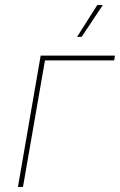

<svg xmlns="http://www.w3.org/2000/svg" viewBox="-20 -740 475 760"><path d="M141 -520H435L432 -501H158L71 0H51ZM285 -594 365 -720H387L303 -594Z"/></svg>

Font: Fixel Italic Variable 20240409 Display Thin
Style: Italic
Weight: 100
Italic angle: -10°
Designer: AlfaBravo + MacPaw
Foundry: Kyrylo Tkachov, Marchela Mozhyna, Serhii Makarenko, Maria Weinstein, Zakhar Kryvoshyya
Version: Version 1.211;Glyphs 3.2 (3225)